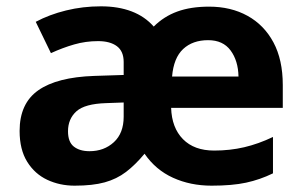

<svg xmlns="http://www.w3.org/2000/svg" viewBox="-20 -577 957 607"><path d="M641 -556Q710 -556 762.5 -527Q815 -498 844.5 -443Q874 -388 874 -308V-236H521Q523 -173 558.5 -137Q594 -101 657 -101Q707 -101 752 -111.5Q797 -122 843 -144V-29Q802 -9 758 0.5Q714 10 649 10Q582 10 527 -15Q472 -40 437 -91Q408 -56 378.5 -33.5Q349 -11 311 -0.5Q273 10 216 10Q169 10 129.5 -8.5Q90 -27 66 -65.5Q42 -104 42 -163Q42 -250 101 -291.5Q160 -333 278 -337L371 -340V-381Q371 -415 349.5 -431Q328 -447 290 -447Q251 -447 214.5 -436.5Q178 -426 141 -409L93 -508Q136 -531 189 -544Q242 -557 299 -557Q354 -557 396 -541Q438 -525 466 -493Q498 -525 540.5 -540.5Q583 -556 641 -556ZM316 -251Q248 -249 221.5 -225Q195 -201 195 -162Q195 -128 213.5 -113.5Q232 -99 263 -99Q309 -99 340 -127.5Q371 -156 371 -208V-253ZM638 -450Q589 -450 559 -422Q529 -394 524 -335H734Q733 -385 709 -417.5Q685 -450 638 -450Z"/></svg>

Font: Noto Sans Bamum
Style: Regular
Weight: 400
Designer: Monotype Design Team
Foundry: Monotype Imaging Inc.
Version: Version 2.001